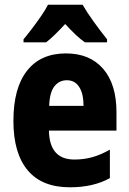

<svg xmlns="http://www.w3.org/2000/svg" viewBox="-20 -786 549 816"><path d="M260 -559Q362 -559 418.5 -493.5Q475 -428 475 -309V-231H188Q190 -108 296 -108Q337 -108 372.5 -118Q408 -128 447 -150V-29Q377 10 277 10Q158 10 97.5 -62.5Q37 -135 37 -272Q37 -412 95 -485.5Q153 -559 260 -559ZM264 -445Q232 -445 211.5 -419.5Q191 -394 189 -336H335Q335 -388 316.5 -416.5Q298 -445 264 -445ZM331 -766Q350 -733 378.5 -693.5Q407 -654 435 -619V-606H341Q321 -620 300.5 -639.5Q280 -659 257 -684Q234 -659 213.5 -639Q193 -619 176 -606H80V-619Q96 -638 116.5 -665Q137 -692 155.5 -719Q174 -746 184 -766Z"/></svg>

Font: Noto Sans Devanagari Condensed ExtraBold
Style: Regular
Weight: 800
Width: 3
Designer: Jelle Bosma - Monotype Design Team
Foundry: Monotype Imaging Inc.
Version: Version 2.004; ttfautohint (v1.8.4.7-5d5b)